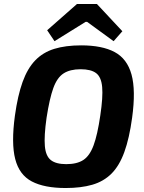

<svg xmlns="http://www.w3.org/2000/svg" viewBox="-20 -932 723 965"><path d="M388 -704Q493 -704 556 -670.5Q619 -637 641 -557.5Q663 -478 644 -340Q630 -237 605 -168Q580 -99 540.5 -59.5Q501 -20 444 -3.5Q387 13 310 13Q203 13 140 -20Q77 -53 56.5 -132.5Q36 -212 55 -351Q69 -452 93.5 -520Q118 -588 157 -628.5Q196 -669 253 -686.5Q310 -704 388 -704ZM385 -584Q332 -584 299.5 -563Q267 -542 248 -489.5Q229 -437 214 -340Q201 -248 205.5 -197.5Q210 -147 236 -127Q262 -107 313 -107Q367 -107 399 -128Q431 -149 450.5 -202Q470 -255 484 -351Q498 -444 493.5 -494.5Q489 -545 463 -564.5Q437 -584 385 -584ZM467 -912 595 -775 551 -725 418 -822H410L254 -725L217 -780L367 -912Z"/></svg>

Font: Exo 2
Style: Bold Italic
Weight: 700
Italic angle: -8°
Designer: Natanael Gama
Foundry: Natanael Gama
Version: Version 2.010